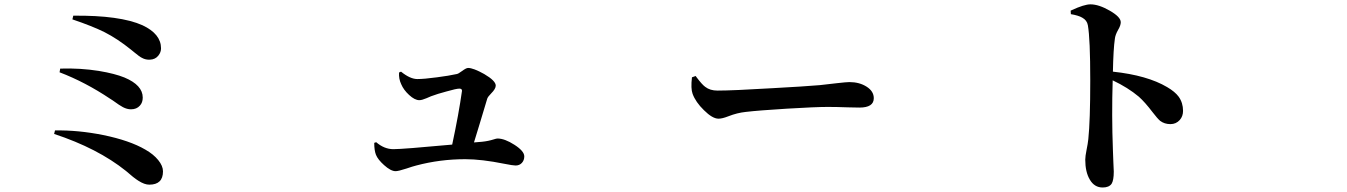

<svg xmlns="http://www.w3.org/2000/svg" viewBox="-20 -791 6040 861"><path d="M649.4 37.1Q627.9 37.1 600.6 19.5Q580.1 6.8 544.9 -24.4Q418 -126 222.7 -190.4L226.6 -206.1Q330.1 -208 442.4 -185.5Q561.5 -161.1 631.8 -120.1Q668 -99.6 689.5 -73.2Q710.9 -46.9 710.9 -22.5Q710.9 37.1 649.4 37.1ZM567.4 -300.8Q549.8 -300.8 531.2 -310.5Q517.6 -317.4 485.4 -340.8Q482.4 -342.8 474.6 -347.7Q362.3 -422.9 247.1 -466.8L250 -483.4Q340.8 -486.3 424.8 -472.7Q495.1 -460.9 538.1 -443.4Q620.1 -409.2 620.1 -353.5Q620.1 -331.1 607.4 -317.4Q592.8 -300.8 567.4 -300.8ZM617.2 -531.2Q606.4 -536.1 583 -555.7Q573.2 -563.5 567.4 -568.4Q506.8 -617.2 449.2 -646.5Q394.5 -673.8 304.7 -704.1L308.6 -720.7Q518.6 -722.7 619.1 -677.7Q702.1 -638.7 702.1 -574.2Q702.1 -556.6 690.4 -542Q676.8 -524.4 652.3 -523.4Q632.8 -522.5 617.2 -531.2Z M1753.9 -23.4Q1732.4 -23.4 1702.1 -50.8Q1674.8 -75.2 1666 -96.7Q1658.2 -116.2 1658.2 -150.4L1667 -153.3Q1703.1 -122.1 1744.1 -122.1Q1786.1 -122.1 2007.8 -142.6Q2037.1 -279.3 2051.8 -383.8Q2051.8 -393.6 2040 -393.6Q2026.4 -393.6 1982.4 -380.9Q1941.4 -370.1 1913.1 -359.4Q1905.3 -356.4 1892.6 -350.6Q1872.1 -341.8 1860.4 -341.8Q1839.8 -341.8 1814.5 -365.2Q1790 -387.7 1779.3 -413.1Q1767.6 -437.5 1769.5 -465.8L1778.3 -469.7Q1819.3 -436.5 1851.6 -436.5Q1881.8 -436.5 1939.5 -444.3Q1993.2 -451.2 2028.3 -459Q2035.2 -460 2050.8 -471.7Q2070.3 -486.3 2079.1 -486.3Q2102.5 -486.3 2151.4 -459Q2203.1 -428.7 2203.1 -407.2Q2203.1 -392.6 2182.6 -372.1Q2168 -357.4 2165 -348.6Q2158.2 -327.1 2131.8 -238.3Q2113.3 -179.7 2105.5 -152.3L2141.6 -155.3Q2169.9 -158.2 2194.3 -166Q2206.1 -169.9 2210.9 -169.9Q2243.2 -169.9 2287.1 -141.6Q2331.1 -113.3 2331.1 -89.8Q2331.1 -72.3 2320.3 -60.5Q2309.6 -48.8 2292 -48.8Q2280.3 -48.8 2241.2 -56.6Q2139.6 -77.1 2066.4 -77.1Q1953.1 -77.1 1846.7 -48.8Q1831.1 -44.9 1802.7 -35.2Q1766.6 -23.4 1753.9 -23.4Z M3202.1 -258.8Q3174.8 -258.8 3136.7 -296.9Q3099.6 -333 3085.9 -370.1Q3077.1 -393.6 3083 -444.3L3099.6 -450.2Q3101.6 -448.2 3104.5 -443.4Q3128.9 -411.1 3142.6 -401.4Q3164.1 -384.8 3197.3 -384.8Q3265.6 -384.8 3443.4 -395.5Q3586.9 -403.3 3656.2 -409.2Q3686.5 -412.1 3733.4 -418Q3776.4 -422.9 3789.1 -422.9Q3834 -422.9 3866.2 -402.3Q3898.4 -381.8 3898.4 -350.6Q3898.4 -308.6 3834 -308.6Q3817.4 -308.6 3783.2 -309.6Q3731.4 -311.5 3692.4 -311.5Q3637.7 -311.5 3508.8 -303.7Q3381.8 -295.9 3324.2 -289.1Q3286.1 -285.2 3246.1 -269.5Q3218.8 -258.8 3202.1 -258.8Z M4924.8 49.8Q4887.7 49.8 4867.2 14.6Q4846.7 -19.5 4846.7 -75.2Q4846.7 -89.8 4852.5 -118.7Q4858.4 -147.5 4860.4 -167Q4869.1 -249 4869.1 -429.7Q4869.1 -617.2 4858.4 -677.7Q4854.5 -700.2 4833 -711.9Q4816.4 -721.7 4782.2 -727.5L4781.2 -743.2Q4782.2 -744.1 4785.2 -745.1Q4841.8 -771.5 4870.1 -771.5Q4907.2 -771.5 4956.5 -743.2Q5005.9 -714.8 5005.9 -691.4Q5005.9 -676.8 4994.1 -657.2Q4981.4 -634.8 4979.5 -617.2Q4972.7 -571.3 4970.7 -469.7Q5125 -453.1 5213.9 -400.4Q5249 -379.9 5265.6 -357.4Q5285.2 -330.1 5285.2 -293.9Q5285.2 -269.5 5270.5 -252.9Q5253.9 -234.4 5228.5 -234.4Q5202.1 -234.4 5182.6 -249Q5170.9 -258.8 5148.4 -288.1Q5115.2 -332 5086.9 -357.4Q5038.1 -398.4 4969.7 -430.7Q4964.8 -273.4 4970.7 -118.2Q4971.7 -97.7 4972.7 -64.5Q4974.6 -29.3 4974.6 -21.5Q4974.6 17.6 4964.8 33.2Q4953.1 49.8 4924.8 49.8Z"/></svg>

Font: Bpmf GenYo Min B
Style: B
Weight: 700
Foundry: But Ko
Version: Version 1.320